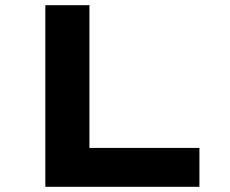

<svg xmlns="http://www.w3.org/2000/svg" viewBox="-20 -720 888 740"><path d="M154.7 0V-700H324.7V-149.9H748.6V0Z"/></svg>

Font: Lexend Tera
Style: Regular
Weight: 400
Designer: Bonnie Shaver-Troup, Thomas Jockin
Foundry: Lexend
Version: Version 1.007